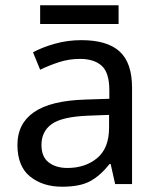

<svg xmlns="http://www.w3.org/2000/svg" viewBox="-20 -697 601 727"><path d="M288 -545Q386 -545 433 -502Q480 -459 480 -365V0H416L399 -76H395Q360 -32 321.5 -11Q283 10 215 10Q142 10 94 -28.5Q46 -67 46 -149Q46 -229 109 -272.5Q172 -316 303 -320L394 -323V-355Q394 -422 365 -448Q336 -474 283 -474Q241 -474 203 -461.5Q165 -449 132 -433L105 -499Q140 -518 188 -531.5Q236 -545 288 -545ZM314 -259Q214 -255 175.5 -227Q137 -199 137 -148Q137 -103 164.5 -82Q192 -61 235 -61Q303 -61 348 -98.5Q393 -136 393 -214V-262ZM429 -677V-606H132V-677Z"/></svg>

Font: Noto Sans Carian
Style: Regular
Weight: 400
Designer: Monotype Design Team
Foundry: Monotype Imaging Inc.
Version: Version 2.002; ttfautohint (v1.8.4.7-5d5b)